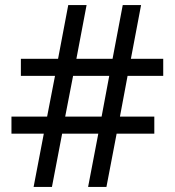

<svg xmlns="http://www.w3.org/2000/svg" viewBox="-20 -734 686 754"><path d="M112 0 152 -209H25V-276H165L196 -436H62V-503H208L248 -714H320L280 -503H422L462 -714H534L494 -503H621V-436H481L451 -276H586V-209H438L398 0H326L366 -209H224L184 0ZM236 -276H379L409 -436H267Z"/></svg>

Font: mlyalm115
Style: Regular
Weight: 400
Designer: Jelle Bosma - Monotype Design Team
Foundry: Monotype Imaging Inc.
Version: Version 2.103